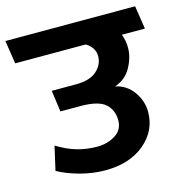

<svg xmlns="http://www.w3.org/2000/svg" viewBox="-115 -775 843 885"><g transform="rotate(-15 307.0 -332.5)"><path d="M625 -569H515Q521 -554 524 -537.5Q527 -521 527 -504Q527 -459 501.5 -412Q476 -365 423 -347Q477 -336 508.5 -291Q540 -246 540 -195Q540 -105 468.5 -45Q397 15 281 15Q222 15 162 -1Q102 -17 57 -42L83 -156Q132 -126 177.5 -113Q223 -100 272 -100Q321 -100 359 -123.5Q397 -147 397 -193Q397 -242 364 -271.5Q331 -301 245 -301H150L136 -403H252Q318 -403 351 -432.5Q384 -462 384 -503Q384 -523 373 -540.5Q362 -558 342 -569H6L-11 -680H608Z"/></g></svg>

Font: Palanquin Dark
Style: Regular
Weight: 400
Designer: Pria Ravichandran
Version: Version 1.000